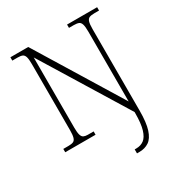

<svg xmlns="http://www.w3.org/2000/svg" viewBox="-216 -862 1171 1250"><g transform="rotate(-30 369.0 -237.0)"><path d="M448 240V210H460Q494 210 518 192Q542 174 555.5 129.5Q569 85 569 8V-1L178 -637V-109Q178 -73 183.5 -54.5Q189 -36 201 -30.5Q213 -25 231 -25H275V0H47V-25H86Q109 -25 122 -30.5Q135 -36 140.5 -54.5Q146 -73 146 -109V-606Q146 -643 140.5 -660.5Q135 -678 122.5 -683.5Q110 -689 87 -689H47V-714H181L570 -80V-605Q570 -642 564.5 -660Q559 -678 546 -683.5Q533 -689 509 -689H473V-714H699V-689H666Q640 -689 626.5 -683.5Q613 -678 607.5 -660Q602 -642 602 -605V8Q602 97 585.5 148Q569 199 538.5 219.5Q508 240 466 240Z"/></g></svg>

Font: Noto Serif Armenian ExtraLight
Style: Regular
Weight: 250
Version: Version 2.007